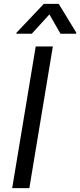

<svg xmlns="http://www.w3.org/2000/svg" viewBox="-20 -966 412 986"><path d="M251.4 -727.3 130.7 0H42.6L163.4 -727.3ZM143.1 -792.6H63.6L65 -798.3L204.9 -946H281.6L371.8 -798.3L370.4 -792.6H290.8L233.7 -892Z"/></svg>

Font: Karasuma Gothic
Style: Italic
Weight: 400
Italic angle: -9.39999°
Designer: Rasmus Andersson / Ryoko Nishizuka
Foundry: Genbu
Version: Version 1.00